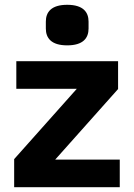

<svg xmlns="http://www.w3.org/2000/svg" viewBox="-20 -780 558 800"><path d="M39 0V-117L300 -410H48V-525H472V-409L210 -115H479V0ZM260 -591C193 -591 171 -622 171 -661V-690C171 -729 193 -760 260 -760C327 -760 349 -729 349 -690V-661C349 -622 327 -591 260 -591Z"/></svg>

Font: Plexus Sans Bold
Style: Regular
Weight: 700
Version: Version 2.001;PS 002.001;hotconv 1.0.70;makeotf.lib2.5.58329